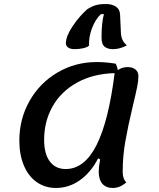

<svg xmlns="http://www.w3.org/2000/svg" viewBox="-20 -908 788 953"><path d="M607 -3Q576 25 540 25Q506 25 488 4Q470 -17 470 -57Q470 -79 477 -117L467 -122Q431 -52 376.5 -13.5Q322 25 258 25Q204 25 162.5 -4Q121 -33 98.5 -86.5Q76 -140 76 -210Q76 -318 127 -407.5Q178 -497 266 -548.5Q354 -600 460 -600Q506 -600 554 -592Q561 -580 565 -560Q586 -575 613 -575Q638 -575 652.5 -563Q667 -551 667 -530Q667 -507 660.5 -475Q654 -443 639 -381Q615 -280 602 -206Q589 -132 589 -55Q589 -20 607 -3ZM549 -545Q441 -542 361.5 -497.5Q282 -453 240.5 -379Q199 -305 199 -213Q199 -145 227 -107Q255 -69 306 -69Q399 -69 459 -187.5Q519 -306 549 -545ZM506 -888Q536 -888 555.5 -875Q575 -862 576 -835L580 -748Q581 -705 610 -683Q575 -664 541 -664Q514 -664 499 -676.5Q484 -689 484 -721Q484 -797 496 -838H481Q454 -813 437 -769Q420 -725 422 -682Q415 -674 394.5 -669Q374 -664 350 -664Q330 -664 318.5 -672Q307 -680 307 -693Q307 -728 340.5 -778Q374 -828 414 -863Q435 -876 454.5 -882Q474 -888 506 -888Z"/></svg>

Font: Lemonada
Style: Regular
Weight: 400
Designer: Mohamed Gaber (Arabic) Eduardo Tunni (Latin)
Foundry: Kief Type Foundry
Version: Version 3.006